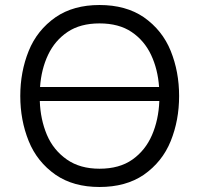

<svg xmlns="http://www.w3.org/2000/svg" viewBox="-20 -737 798 767"><path d="M377.5 10Q273.5 10 202.5 -38.5Q128 -90.5 94.5 -173.8Q61 -257 61 -353.5Q61 -450 94.5 -533.2Q128 -616.5 202.5 -668.5Q273.5 -717 377.5 -717Q482.5 -717 554 -668.5Q628.5 -616.5 662 -533.5Q695.5 -450.5 695.5 -353.5Q695.5 -256.5 662 -173.5Q628.5 -90.5 554 -38.5Q482.5 10 377.5 10ZM615.5 -389.5Q610.5 -460.5 583.5 -517.8Q556.5 -575 505.8 -609.2Q455 -643.5 377.5 -643.5Q301 -643.5 250.2 -609.5Q199.5 -575.5 172.2 -518.2Q145 -461 140 -389.5ZM377.5 -63Q457 -63 508.8 -99.5Q560.5 -136 587 -197Q613.5 -258 616.5 -333.5H139Q141.5 -260 167.2 -198.8Q193 -137.5 247.5 -99.5Q300 -63 377.5 -63Z"/></svg>

Font: Acari Sans
Style: Regular
Weight: 400
Designer: Alfredo Marco Pradil and Stefan Peev (font) & Cristiano Sobral (main changes)
Foundry: Alfredo Marco Pradil and Stefan Peev (font) & Cristiano Sobral (main changes)
Version: Version 1.063; ttfautohint (v1.8.3)